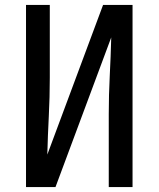

<svg xmlns="http://www.w3.org/2000/svg" viewBox="-20 -755 640 775"><path d="M85 0V-735H181V-441Q181 -363 177 -286Q173 -209 171 -131L396 -735H515V0H419V-294Q419 -372 423 -449Q427 -526 429 -604L204 0Z"/></svg>

Font: Zed Mono Medium Extended
Style: Regular
Weight: 500
Width: 7
Monospace: yes
Designer: Belleve Invis
Foundry: Belleve Invis
Version: Version 1.0.0; ttfautohint (v1.8.4)